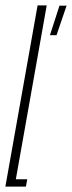

<svg xmlns="http://www.w3.org/2000/svg" viewBox="-55 -695 268 715"><path d="M131 -564H155.5L193 -674H166.5ZM-35 0H41.5L46.5 -27.5H4L119 -675H85Z"/></svg>

Font: Anybody UltraCondensed ExtraLight
Style: Italic
Weight: 250
Width: 1
Italic angle: -10°
Version: Version 1.113;gftools[0.9.25]